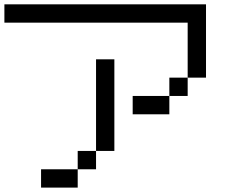

<svg xmlns="http://www.w3.org/2000/svg" viewBox="-20 -853 1040 873"><path d="M0 -750V-833.3H916.7V-500H833.3V-750ZM750 -416.7V-333.3H583.3V-416.7ZM750 -500H833.3V-416.7H750ZM166.7 0V-83.3H333.3V0ZM333.3 -83.3V-166.7H416.7V-83.3ZM416.7 -166.7V-583.3H500V-166.7Z"/></svg>

Font: Galmuri11 Regular
Style: Regular
Weight: 400
Designer: Minseo Lee (Quiple)
Version: Version 2.356;hotconv 1.1.0;makeotfexe 2.6.0 DEVELOPMENT